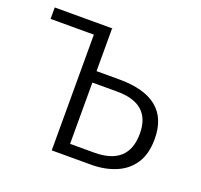

<svg xmlns="http://www.w3.org/2000/svg" viewBox="-97 -633 778 742"><g transform="rotate(20 291.5 -261.5)"><path d="M348 0H186V-476H8V-523H246L244 -521V-347H337Q545 -347 545 -177Q545 -115 519 -76Q493 -37 448 -18.5Q403 0 348 0ZM343 -48Q484 -48 484 -177Q484 -300 346 -300H244V-48Z"/></g></svg>

Font: Trujillo Light
Style: Regular
Weight: 300
Designer: Fira Sans original fonts by bBox Type GmbH, Carrois Corporate GbR, & Edenspiekermann AG / Changes by Cristiano Sobral
Foundry: Fira Sans original fonts by bBox Type GmbH, Carrois Corporate GbR, & Edenspiekermann AG / Changes by Cristiano Sobral
Version: Version 4.301;July 28, 2020;FontCreator 13.0.0.2655 64-bit